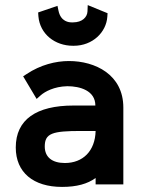

<svg xmlns="http://www.w3.org/2000/svg" viewBox="-20 -725 557 755"><path d="M130 -676 131 -661C137 -591 196 -545 267 -545H270C345 -545 398 -599 402 -659L403 -673L325 -705L324 -680C323 -658 304 -637 267 -637H262C252 -637 219 -639 210 -683L206 -702ZM356 -210C354 -131 306 -84 235 -84C185 -84 156 -107 156 -149C156 -201 186 -210 299 -210ZM465 -302C465 -432 354 -485 251 -485C199 -485 139 -470 85 -434L71 -425L124 -336L141 -351C156 -364 192 -385 245 -386C294 -386 355 -369 355 -310H269C123 -310 42 -255 42 -145C42 -47 111 10 224 10C282 10 324 -2 356 -25V0H465Z"/></svg>

Font: Mint Spirit No2
Style: Bold
Weight: 700
Designer: HARENDAL Hirwen
Foundry: Arkandis Digital Foundry.
Version: Version 1.004;FFEdit